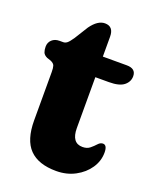

<svg xmlns="http://www.w3.org/2000/svg" viewBox="-115 -628 568 705"><g transform="rotate(20 169.0 -275.5)"><path d="M32.5 -364 17.5 -369Q4.5 -375 1 -384.2Q-2.5 -393.5 -2.5 -406Q-2.5 -422.5 8.8 -433Q20 -443.5 38 -443.5H53Q60.5 -443.5 67.8 -449.2Q75 -455 86.5 -472L119.5 -525Q145.5 -561 173.5 -561Q207.5 -561 207.5 -521V-443.5H301Q337 -443.5 337 -413.5Q337 -392 319 -377.5Q301 -363 260.5 -363H207.5V-164.5Q207.5 -106 250.5 -106Q268 -106 279.2 -115.2Q290.5 -124.5 299 -134Q307.5 -143.5 317.5 -143.5Q334 -143.5 334 -114Q334 -81.5 315 -53.2Q296 -25 263.2 -7.5Q230.5 10 189.5 10Q120 10 85.2 -25.5Q50.5 -61 50.5 -137.5V-326Q50.5 -342 47.8 -350.2Q45 -358.5 32.5 -364Z"/></g></svg>

Font: Fraunces 144pt S100
Style: Bold
Weight: 700
Version: Version 1.000; ttfautohint (v1.8.3)